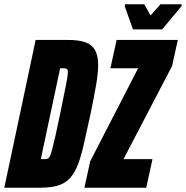

<svg xmlns="http://www.w3.org/2000/svg" viewBox="-36 -874 866 894"><path d="M-16 0 130 -688H281Q334 -688 364.5 -676Q395 -664 408 -638Q421 -612 421 -571Q421 -533 411.5 -478Q402 -423 386 -346Q369 -268 356 -209.5Q343 -151 328 -111Q313 -71 291.5 -46.5Q270 -22 236.5 -11Q203 0 152 0ZM154 -133H174Q181 -133 186 -135Q191 -137 196 -146.5Q201 -156 207 -178.5Q213 -201 222 -241Q231 -281 244 -344Q262 -433 271 -477Q280 -521 280 -539Q280 -545 278.5 -548.5Q277 -552 274.5 -553.5Q272 -555 269 -555.5Q266 -556 262 -556H244ZM357 0 384 -123 607 -556H478L507 -688H792L765 -566L539 -133H674L645 0ZM583 -737 545 -845 546 -854H636L665 -802L711 -854H810L809 -845L719 -737Z"/></svg>

Font: Saira ExtraCondensed Black
Style: Italic
Weight: 900
Width: 2
Italic angle: -12°
Designer: Hector Gatti with collaboration of the Omnibus-Type team
Foundry: Omnibus-Type
Version: Version 1.101